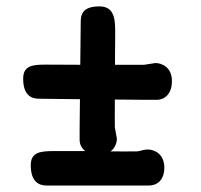

<svg xmlns="http://www.w3.org/2000/svg" viewBox="-20 -571 618 591"><path d="M74.7 -62.5C74.7 -11.2 100.1 0 123 0H438C466.8 0 485.8 -20 485.8 -54.7C485.8 -99.1 453.1 -110.8 435.1 -110.8C427.7 -110.8 421.4 -109.4 415.5 -107.9C410.6 -106.4 405.3 -105 400.9 -105C377 -105 349.1 -104.5 320.3 -105C335 -115.7 339.8 -132.8 339.8 -144L333.5 -179.2C333.5 -195.8 333 -220.2 333.5 -264.6C357.4 -264.6 370.1 -264.2 381.3 -264.2C410.2 -263.7 437.5 -263.7 461.4 -263.7C490.7 -263.7 509.3 -286.1 509.3 -321.3C509.3 -365.7 476.1 -377 458.5 -377L423.8 -371.6H334C334 -393.6 334 -418 334.5 -445.3V-480.5C334.5 -522.9 325.2 -551.3 286.1 -551.3C233.4 -551.3 228.5 -525.9 228.5 -502.9L227.1 -371.6L120.6 -372.1C79.1 -372.1 51.3 -368.7 51.3 -328.6C51.3 -277.8 76.7 -267.1 99.6 -267.1L226.1 -265.6C226.1 -245.1 225.6 -233.4 225.6 -223.1C225.1 -193.8 225.1 -165.5 225.1 -141.1C225.1 -126 231.4 -114.3 242.7 -106H147C103.5 -106 74.7 -102.5 74.7 -62.5Z"/></svg>

Font: Autour One
Style: Regular
Weight: 400
Designer: Eben Sorkin
Foundry: Eben Sorkin
Version: Version 1.002